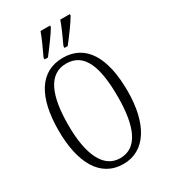

<svg xmlns="http://www.w3.org/2000/svg" viewBox="-225 -1037 1016 1153"><g transform="rotate(-30 283.5 -460.5)"><path d="M323 -784V-771H345C381 -816 432 -886 452 -921V-931H386C370 -886 349 -839 323 -784ZM185 -784V-771H208C243 -816 295 -886 315 -921V-931H249C233 -886 211 -839 185 -784ZM283 10C435 10 522 -132 522 -358C522 -594 440 -725 284 -725C123 -725 44 -587 44 -359C44 -137 122 10 283 10ZM283 -30C166 -30 111 -157 111 -358C111 -565 163 -685 284 -685C409 -685 454 -565 454 -358C454 -154 403 -30 283 -30Z"/></g></svg>

Font: Noto Serif Tamil ExtraCondensed Light
Style: Italic
Weight: 300
Width: 2
Italic angle: -12°
Designer: Indian Type Foundry, Tom Grace, and the Monotype Design Team
Foundry: Monotype Imaging Inc.
Version: Version 2.003